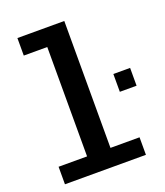

<svg xmlns="http://www.w3.org/2000/svg" viewBox="-138 -844 806 937"><g transform="rotate(-20 265.0 -375.0)"><path d="M443 -425H530V-332.5H443ZM37 0V-91H185V-659H63V-750H306.5V-91H457.5V0Z"/></g></svg>

Font: Trispace Thin Medium
Style: Regular
Weight: 500
Version: Version 1.210